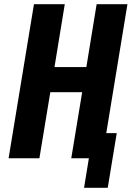

<svg xmlns="http://www.w3.org/2000/svg" viewBox="-20 -755 640 916"><path d="M494 141H381L404 0H320L372 -315H220L168 0H21L142 -735H289L240 -435H392L441 -735H588L487 -120H537Z"/></svg>

Font: Iosevka Curly HvExObl
Style: Regular
Weight: 900
Width: 7
Italic angle: -9°
Monospace: yes
Designer: Belleve Invis
Foundry: Belleve Invis
Version: Version 11.1.0; ttfautohint (v1.8.3)